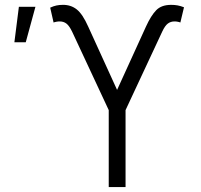

<svg xmlns="http://www.w3.org/2000/svg" viewBox="-20 -755 810 775"><path d="M418.9 0V-310.5L271 -627.4Q259.3 -651.4 248 -659.9Q236.8 -668.5 220.7 -668.5Q214.4 -668.5 207.5 -667.2Q200.7 -666 196.3 -664.1L182.6 -724.1Q196.3 -730.5 208 -732.9Q219.7 -735.4 233.4 -735.4Q266.1 -735.8 289.8 -717Q313.5 -698.2 335.9 -647.9L452.6 -392.1L569.3 -647.9Q589.4 -691.9 610.4 -713.6Q631.3 -735.4 670.9 -735.4Q685.1 -735.4 697 -733.2Q709 -731 722.7 -725.6L708 -664.1Q704.1 -666 697.5 -667.2Q690.9 -668.5 684.6 -668.5Q668.9 -668.5 657.5 -659.9Q646 -651.4 634.8 -627.4L486.8 -310.5V0ZM38.1 -584.5 56.2 -727.5H123L84 -584.5Z"/></svg>

Font: Inter 24pt Light
Style: Regular
Weight: 300
Designer: Rasmus Andersson
Foundry: rsms
Version: Version 4.001;git-66647c0bb